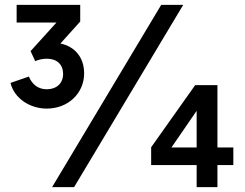

<svg xmlns="http://www.w3.org/2000/svg" viewBox="-20 -765 1003 785"><path d="M171 -321C259 -321 324 -384 324 -465C324 -529 287 -575 227 -587L308 -677V-745H48V-673H211L105 -556L124 -515C137 -521 155 -525 171 -525C213 -525 238 -501 238 -463C238 -424 211 -400 171 -400C138 -400 112 -418 98 -452L23 -426C38 -363 102 -321 171 -321ZM193 0H283L729 -745H639ZM598 -90H784V0H869V-90H934V-162H869V-417H778L598 -163ZM681 -162 784 -312V-162Z"/></svg>

Font: Mluvka SemiBold
Style: Regular
Weight: 600
Designer: Modified by Jiří Krblich, Original typeface by Gumpita Rahayu
Foundry: Gumpita Rahayu & Jiří Krblich
Version: Version 2.000;Glyphs 3.1.1 (3134)